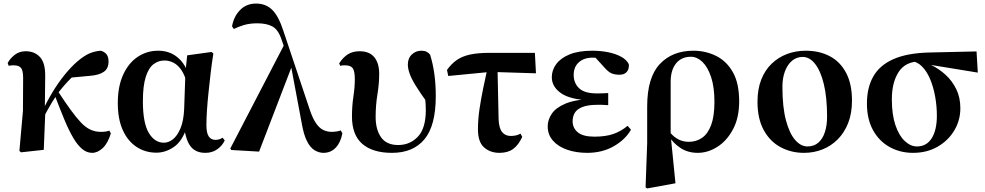

<svg xmlns="http://www.w3.org/2000/svg" viewBox="-20 -842 5538 1079"><path d="M98 14 89 6 109 -219 110 -403Q110 -446 98 -460.5Q86 -475 56 -475Q49 -475 42.5 -474.5Q36 -474 29 -472L23 -488Q38 -515 63.5 -534.5Q89 -554 125 -554Q174 -554 204.5 -521.5Q235 -489 234 -413Q234 -368 233 -321.5Q232 -275 232 -229L235 -225Q233 -167 230.5 -112Q228 -57 226 0ZM219 -168 202 -187H206L216 -212Q241 -267 273 -320.5Q305 -374 342 -420Q379 -466 415 -497Q453 -529 482 -541.5Q511 -554 545 -557Q564 -553 577 -539Q590 -525 590 -496Q590 -457 563.5 -438.5Q537 -420 487 -416L369 -405L457 -471Q419 -442 380.5 -404Q342 -366 302 -314L298 -307Q283 -285 271 -265Q259 -245 246.5 -222.5Q234 -200 219 -168ZM498 17Q468 17 442 -4.5Q416 -26 391.5 -67.5Q367 -109 341.5 -170.5Q316 -232 286 -311L305 -330Q345 -269 376.5 -225.5Q408 -182 434.5 -154Q461 -126 488 -113.5Q515 -101 547 -101Q564 -101 575 -103Q586 -105 594 -108L603 -93Q587 -38 558 -10.5Q529 17 498 17Z M859 16Q796 16 746.5 -17Q697 -50 669.5 -112Q642 -174 642 -262Q642 -357 672.5 -423Q703 -489 754.5 -523Q806 -557 869 -557Q939 -557 986.5 -512Q1034 -467 1047 -388H1054L1033 -364Q1021 -415 1001.5 -445Q982 -475 957 -488.5Q932 -502 904 -502Q870 -502 842.5 -481Q815 -460 799 -409.5Q783 -359 783 -273Q783 -151 816 -95.5Q849 -40 901 -40Q927 -40 951.5 -59Q976 -78 994 -120Q1012 -162 1015 -231L1022 -435L1032 -531L1169 -550L1179 -541Q1170 -485 1163.5 -428.5Q1157 -372 1151.5 -319.5Q1146 -267 1143 -220.5Q1140 -174 1140 -138Q1140 -95 1153 -75.5Q1166 -56 1191 -56Q1204 -56 1213.5 -59.5Q1223 -63 1231 -68L1243 -53Q1230 -24 1201.5 -3.5Q1173 17 1134 17Q1081 17 1053 -17Q1025 -51 1015 -127L1031 -129Q1004 -48 957 -16Q910 16 859 16Z M1280 1 1274 -7 1583 -602 1623 -477 1436 10ZM1798 17Q1772 17 1747.5 2Q1723 -13 1704.5 -50Q1686 -87 1675 -153L1615 -473L1613 -474L1561 -623Q1543 -676 1510.5 -693.5Q1478 -711 1426 -711Q1383 -711 1350 -701Q1317 -691 1294 -679L1284 -694Q1294 -750 1329.5 -786Q1365 -822 1419 -822Q1474 -822 1510 -786.5Q1546 -751 1573 -667L1721 -225Q1737 -177 1755.5 -150Q1774 -123 1796 -112Q1818 -101 1844 -101Q1855 -101 1869.5 -103Q1884 -105 1895 -109L1904 -93Q1895 -42 1867 -12.5Q1839 17 1798 17Z M2183 17Q2074 17 2016 -33.5Q1958 -84 1958 -187Q1958 -247 1966 -299Q1974 -351 1974 -397Q1974 -442 1962.5 -458.5Q1951 -475 1918 -475Q1911 -475 1904.5 -474.5Q1898 -474 1892 -472L1886 -486Q1909 -521 1936 -537.5Q1963 -554 2001 -554Q2056 -554 2083.5 -520.5Q2111 -487 2111 -427Q2111 -372 2101 -311Q2091 -250 2091 -185Q2091 -114 2121.5 -70.5Q2152 -27 2218 -27Q2284 -27 2328.5 -74Q2373 -121 2373 -224Q2373 -255 2369 -291.5Q2365 -328 2359 -360H2379L2381 -265Q2340 -322 2316 -361Q2292 -400 2282 -428.5Q2272 -457 2272 -479Q2272 -515 2294.5 -536Q2317 -557 2348 -557Q2365 -557 2376.5 -551.5Q2388 -546 2397 -535Q2413 -484 2421 -426Q2429 -368 2429 -302Q2429 -136 2365.5 -59.5Q2302 17 2183 17Z M2499 -415 2492 -449Q2517 -484 2547.5 -505Q2578 -526 2622 -535.5Q2666 -545 2730 -545H2986L2992 -430L2737 -438ZM2787 17Q2735 17 2700.5 -13.5Q2666 -44 2666 -115Q2666 -172 2675 -231.5Q2684 -291 2696 -348.5Q2708 -406 2719 -456H2776L2782 -173Q2784 -121 2802 -99.5Q2820 -78 2850 -78Q2866 -78 2879.5 -81Q2893 -84 2905 -91L2915 -73Q2894 -27 2864 -5Q2834 17 2787 17Z M3280 17Q3218 17 3167.5 -0.5Q3117 -18 3087.5 -51.5Q3058 -85 3058 -132Q3058 -169 3081 -203Q3104 -237 3157.5 -259.5Q3211 -282 3302 -286V-277Q3184 -282 3132.5 -318.5Q3081 -355 3081 -408Q3081 -448 3106 -482Q3131 -516 3181.5 -536.5Q3232 -557 3309 -557Q3355 -557 3397.5 -548.5Q3440 -540 3471 -523Q3502 -506 3514 -481Q3516 -453 3502 -437.5Q3488 -422 3461 -422Q3438 -422 3418.5 -429Q3399 -436 3371 -469L3307 -539L3369 -541L3395 -514Q3367 -516 3347.5 -517Q3328 -518 3311 -518Q3262 -518 3233 -492Q3204 -466 3204 -421Q3204 -375 3234.5 -346Q3265 -317 3335 -317Q3350 -317 3364.5 -317.5Q3379 -318 3398 -319V-251Q3374 -253 3361.5 -253Q3349 -253 3339 -253Q3285 -253 3254 -241Q3223 -229 3210.5 -208.5Q3198 -188 3198 -160Q3198 -123 3227 -98.5Q3256 -74 3321 -74Q3383 -74 3426.5 -89Q3470 -104 3507 -135L3526 -113Q3494 -57 3429 -20Q3364 17 3280 17Z M3608 211 3617 -38V-243Q3617 -406 3687.5 -481.5Q3758 -557 3877 -557Q3945 -557 4004 -528Q4063 -499 4098.5 -436.5Q4134 -374 4134 -272Q4134 -181 4100 -116.5Q4066 -52 4012.5 -17.5Q3959 17 3901 17Q3846 17 3804 -10.5Q3762 -38 3736 -81H3732L3748 -95Q3767 -72 3793 -58.5Q3819 -45 3851 -45Q3893 -45 3925.5 -67.5Q3958 -90 3976.5 -139.5Q3995 -189 3995 -270Q3995 -353 3976 -409.5Q3957 -466 3927 -494.5Q3897 -523 3863 -523Q3810 -523 3780 -486.5Q3750 -450 3749 -386V-85L3750 -72L3776 188L3617 217Z M4498 17Q4426 17 4366.5 -15Q4307 -47 4272 -111Q4237 -175 4237 -270Q4237 -341 4258 -394.5Q4279 -448 4316.5 -484Q4354 -520 4403 -538.5Q4452 -557 4508 -557Q4585 -557 4643.5 -526Q4702 -495 4735 -432.5Q4768 -370 4768 -277Q4768 -205 4746.5 -150.5Q4725 -96 4687.5 -58.5Q4650 -21 4601.5 -2Q4553 17 4498 17ZM4517 -19Q4554 -19 4578.5 -40Q4603 -61 4615.5 -99Q4628 -137 4628 -186Q4628 -294 4610 -368.5Q4592 -443 4561 -482.5Q4530 -522 4491 -522Q4457 -522 4431.5 -501Q4406 -480 4391.5 -442Q4377 -404 4377 -354Q4377 -240 4397 -165.5Q4417 -91 4449 -55Q4481 -19 4517 -19Z M5111 17Q5038 17 4979 -16Q4920 -49 4886 -111Q4852 -173 4852 -260Q4852 -349 4887.5 -412Q4923 -475 5000.5 -509.5Q5078 -544 5204 -547L5468 -553L5475 -434L5181 -482L5152 -497Q5069 -497 5030.5 -438Q4992 -379 4992 -284Q4992 -198 5012 -139Q5032 -80 5064.5 -49.5Q5097 -19 5133 -19Q5187 -19 5216 -65Q5245 -111 5245 -192Q5245 -245 5235.5 -298.5Q5226 -352 5207.5 -396.5Q5189 -441 5161 -469Q5133 -497 5097 -499L5120 -508Q5165 -499 5210 -478Q5255 -457 5293 -422.5Q5331 -388 5354 -341Q5377 -294 5377 -234Q5377 -166 5343 -109Q5309 -52 5249 -17.5Q5189 17 5111 17Z"/></svg>

Font: Noto Serif TC ExtraBold
Style: Regular
Weight: 800
Designer: Ryoko NISHIZUKA 西塚涼子 (kana & ideographs); Frank Grießhammer (Latin, Greek & Cyrillic); Wenlong ZHANG 张文龙 (bopomofo); San
Foundry: Adobe
Version: Version 2.002-H1;hotconv 1.1.0;makeotfexe 2.6.0